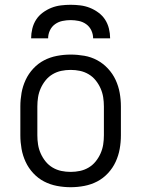

<svg xmlns="http://www.w3.org/2000/svg" viewBox="-20 -770 590 802"><path d="M275 12Q246 12 217.5 6.5Q189 1 164 -12Q139 -25 119 -46.5Q99 -68 87 -94Q75 -120 70 -148Q65 -176 65 -205V-325Q65 -354 70 -382Q75 -410 87 -436Q99 -462 119 -483.5Q139 -505 164 -518Q189 -531 217.5 -536.5Q246 -542 275 -542Q304 -542 332.5 -537Q361 -532 386 -518.5Q411 -505 431 -483.5Q451 -462 463 -436Q475 -410 480 -382Q485 -354 485 -325V-205Q485 -176 480 -148Q475 -120 463 -94Q451 -68 431 -46.5Q411 -25 386 -12Q361 1 332.5 6.5Q304 12 275 12ZM275 -52Q295 -52 314 -56Q333 -60 350 -70Q367 -80 379.5 -95.5Q392 -111 400 -129Q408 -147 411 -166Q414 -185 414 -205V-325Q414 -345 411 -364Q408 -383 400 -401Q392 -419 379.5 -434.5Q367 -450 350 -460Q333 -470 314 -474Q295 -478 275 -478Q255 -478 236 -474Q217 -470 200 -460Q183 -450 170.5 -434.5Q158 -419 150 -401Q142 -383 139 -364Q136 -345 136 -325V-205Q136 -185 139 -166Q142 -147 150 -129Q158 -111 170.5 -95.5Q183 -80 200 -70Q217 -60 236 -56Q255 -52 275 -52ZM110 -610Q110 -630 115 -650.5Q120 -671 131 -688Q142 -705 159 -717.5Q176 -730 195 -737.5Q214 -745 234.5 -747.5Q255 -750 275 -750Q295 -750 315.5 -747.5Q336 -745 355 -737.5Q374 -730 391 -717.5Q408 -705 419 -688Q430 -671 435 -650.5Q440 -630 440 -610H369Q369 -627 361.5 -643Q354 -659 340 -669Q326 -679 309 -682.5Q292 -686 275 -686Q258 -686 241 -682.5Q224 -679 210 -669Q196 -659 188.5 -643Q181 -627 181 -610Z"/></svg>

Font: Lode Term
Style: Regular
Weight: 400
Monospace: yes
Designer: Belleve Invis
Foundry: Belleve Invis
Version: Version 29.2.0